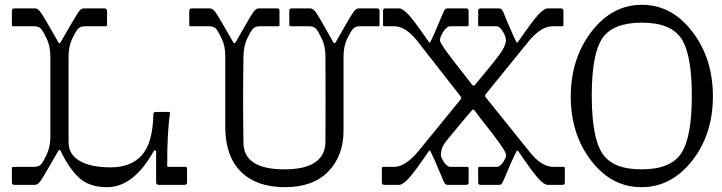

<svg xmlns="http://www.w3.org/2000/svg" viewBox="-20 -774 3025 804"><path d="M331.1 -738.8H418Q427.7 -738.8 428.2 -729V-668.9Q428.2 -664.1 422.9 -664.1H335.9Q315.9 -664.1 306.2 -652.8Q296.4 -641.6 281.7 -610.4Q267.1 -579.1 267.1 -537.1V-178.2Q267.1 -127.9 313 -100.6Q358.9 -73.2 443.8 -73.2Q528.8 -73.2 574.7 -125Q620.1 -176.8 622.1 -294.9Q622.1 -304.7 631.8 -305.2H686Q691.9 -305.2 691.9 -298.8Q679.7 -219.7 680.2 -80.1Q680.2 -75.2 685.1 -75.2H757.8Q762.7 -75.2 763.2 -69.8V-9.8Q763.2 0 752.9 0H644Q634.3 0 633.8 -9.8V-139.2Q633.8 -143.1 629.9 -144Q626 -145 623 -140.1Q539.1 9.8 428.2 9.8Q354 9.8 311.5 -29.3Q269 -68.4 233.9 -142.1Q229 -149.9 224.1 -142.1Q212.9 -123 186.5 -77.1Q160.2 -31.2 149.4 -15.6Q137.7 0 127 0H40Q30.3 0 29.8 -9.8V-69.8Q29.8 -74.7 35.2 -75.2H122.1Q142.1 -75.2 151.9 -85.9Q161.6 -96.7 176.3 -128.9Q190.9 -160.2 190.9 -202.1V-537.1Q190.9 -579.1 176.3 -610.4Q161.6 -641.6 151.9 -653.3Q142.1 -664.1 122.1 -664.1H35.2Q30.3 -664.1 29.8 -668.9V-729Q29.8 -738.8 40 -738.8H127Q137.7 -739.3 149.4 -723.6Q161.1 -708 187 -662.1Q212.9 -616.2 224.1 -597.2Q229 -589.4 233.9 -597.2Q245.1 -616.2 271.5 -662.1Q297.9 -708 308.6 -723.6Q319.8 -739.3 331.1 -738.8Z M1482.4 -738.8H1559.6Q1569.3 -738.8 1569.3 -729V-668.9Q1569.3 -664.1 1564.5 -664.1H1487.8Q1467.8 -664.1 1458 -652.8Q1448.2 -641.6 1433.1 -610.4Q1418.5 -579.1 1418.5 -537.1V-227.1Q1418.5 -121.1 1354.5 -55.7Q1291 9.8 1172.9 9.8Q1054.7 9.8 989.3 -54.7Q923.8 -119.1 923.3 -241.2V-537.1Q923.8 -579.1 909.2 -610.4Q894.5 -641.6 884.8 -653.3Q875 -664.1 854.5 -664.1H777.3Q772.5 -664.1 772.5 -668.9V-729Q772.5 -738.8 782.7 -738.8H859.4Q870.6 -738.8 882.8 -722.2Q895 -705.6 956.5 -597.2Q961.4 -589.4 966.8 -597.2Q978 -616.2 1003.9 -662.1Q1029.8 -708 1041 -723.6Q1052.7 -739.3 1063.5 -738.8H1140.6Q1150.4 -738.8 1150.4 -729V-668.9Q1150.4 -664.1 1145.5 -664.1H1068.4Q1048.3 -664.1 1038.6 -652.8Q1028.8 -641.6 1014.6 -611.8Q1000.5 -582 999.5 -537.1Q996.6 -356.9 999.5 -176.8Q1000 -64.9 1170.9 -64.9Q1341.8 -64.9 1342.8 -181.2Q1343.8 -359.4 1342.8 -537.1Q1342.8 -579.1 1328.1 -610.4Q1313.5 -641.6 1303.7 -653.3Q1293.9 -664.1 1273.4 -664.1H1196.8Q1191.9 -664.1 1191.4 -668.9V-729Q1191.4 -738.8 1201.7 -738.8H1278.8Q1290 -739.3 1301.8 -723.6Q1313.5 -708 1338.9 -662.1Q1364.7 -616.2 1375.5 -597.2Q1380.4 -589.4 1385.7 -597.2Q1397 -616.2 1422.9 -662.1Q1448.7 -708 1460 -723.6Q1471.2 -739.3 1482.4 -738.8Z M2273.4 -738.8H2329.1Q2338.9 -738.8 2339.4 -729V-668.9Q2339.4 -664.1 2334 -664.1H2294.4Q2246.6 -664.1 2195.3 -603L2014.2 -379.9Q2008.3 -373 2014.2 -366.2L2199.2 -136.2Q2248 -75.2 2297.4 -75.2H2340.3Q2345.2 -75.2 2345.2 -69.8V-9.8Q2345.2 0 2335.4 0H2273.4Q2258.3 0 2234.4 -26.4Q2210.4 -52.7 2151.4 -139.2Q2146.5 -147.9 2142.1 -139.2Q2121.1 -96.2 2110.8 -71.3Q2100.6 -45.9 2091.3 -24.4Q2082 -2.9 2077.6 -1.5Q2073.2 0 2069.3 0H1992.2Q1982.4 0 1982.4 -9.8V-69.8Q1982.4 -74.7 1987.3 -75.2H2059.1Q2073.2 -75.2 2086.4 -94.2Q2099.6 -113.3 2099.1 -126Q2099.1 -145 1993.2 -276.9Q1976.1 -299.8 1968.8 -309.6Q1961.4 -319.3 1956.1 -312Q1940.4 -293.9 1919.9 -269.5Q1899.4 -245.1 1889.6 -232.9Q1879.9 -220.7 1857.4 -194.3Q1835.4 -168 1830.6 -152.3Q1826.2 -137.2 1826.2 -126Q1826.2 -114.3 1839.4 -94.7Q1852.5 -75.2 1866.2 -75.2H1937Q1941.9 -75.2 1942.4 -69.8V-9.8Q1942.4 0 1932.1 0H1855Q1846.7 0 1842.8 -5.4Q1839.4 -10.7 1836.9 -16.6L1818.8 -59.1Q1801.3 -102.5 1783.2 -139.2Q1779.3 -147.9 1774.4 -139.2Q1715.3 -52.7 1690.9 -26.4Q1666.5 0 1651.4 0H1589.4Q1579.6 0 1579.1 -9.8V-69.8Q1579.1 -74.7 1584 -75.2H1630.4Q1678.2 -75.2 1735.4 -145L1908.2 -356.9Q1914.1 -363.8 1908.2 -371.1L1726.1 -604Q1678.2 -664.1 1630.4 -664.1H1589.4Q1584.5 -664.1 1584 -668.9V-729Q1584 -738.8 1594.2 -738.8H1651.4Q1666.5 -738.8 1690.9 -712.4Q1715.3 -686 1774.4 -600.1Q1779.3 -591.3 1783.2 -600.1Q1794.4 -623 1803.7 -645L1829.1 -705.1Q1841.3 -735.4 1846.2 -737.3Q1851.1 -738.8 1855 -738.8H1932.1Q1941.9 -738.8 1942.4 -729V-668.9Q1942.4 -664.1 1937 -664.1H1865.2Q1851.6 -664.1 1836.9 -642.1Q1822.3 -620.1 1822.3 -604.5Q1822.3 -588.9 1925.3 -460Q1946.3 -432.6 1954.6 -421.9Q1962.9 -411.1 1968.3 -418Q2069.3 -538.1 2084 -564Q2098.6 -589.8 2098.6 -605.5Q2098.6 -621.1 2085.4 -642.6Q2072.3 -664.1 2058.1 -664.1H1987.3Q1982.4 -664.1 1982.4 -668.9V-729Q1982.4 -738.8 1992.2 -738.8H2069.3Q2077.6 -738.8 2081.5 -733.4Q2085 -728 2087.9 -722.7Q2090.8 -717.3 2095.2 -705.1Q2099.6 -692.4 2105.5 -679.7Q2111.3 -667 2120.6 -645Q2129.9 -623 2141.1 -600.1Q2145 -591.3 2150.4 -600.1Q2209.5 -686 2233.9 -712.4Q2258.3 -738.8 2273.4 -738.8Z M2667 -679.2Q2545.9 -678.7 2502 -613.3Q2458 -547.9 2458 -373.5Q2458 -199.2 2502 -131.8Q2545.9 -64.5 2667 -64.9Q2788.1 -64.9 2832.5 -131.8Q2877 -198.7 2877 -373Q2877 -547.4 2832.5 -613.3Q2788.1 -679.2 2667 -679.2ZM2878.9 -641.6Q2965.3 -529.3 2965.3 -370.6Q2965.3 -211.9 2878.4 -101.1Q2791.5 9.8 2666 9.8Q2541 9.8 2455.6 -101.1Q2370.1 -211.9 2370.1 -370.1Q2370.1 -528.3 2456.5 -641.1Q2543 -753.9 2668 -753.9Q2793 -753.9 2878.9 -641.6Z"/></svg>

Font: BrevierViennese-Regular
Style: Regular
Weight: 400
Designer: Johannes Lang & Ellmer Stefan
Foundry: Johannes Lang & Ellmer Stefan
Version: Version 1.001;PS 001.001;hotconv 1.0.70;makeotf.lib2.5.58329